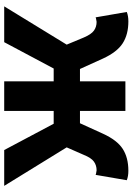

<svg xmlns="http://www.w3.org/2000/svg" viewBox="118 -734 616 891"><g transform="rotate(90 425.5 -288.0)"><path d="M81 -428.8Q78.8 -428.8 64.8 -426Q61.2 -424.4 60 -424.2L35 -568.8Q53.4 -576.2 79 -576.2Q139.2 -576.2 180.2 -550Q221.2 -523.8 251.4 -458L299.6 -351.6H356.8V-562.4H494.2V-351.6H551.4L599.8 -458Q629.8 -523.8 670.4 -550Q711 -576.2 772 -576.2Q797.8 -576.2 815.8 -568.8L791 -424.2Q789.8 -424.4 786.2 -426Q772.6 -428.8 770 -428.8Q746.8 -428.8 729.4 -416.3Q712 -403.8 698 -368.8L663.4 -290L842 0H675.8L553.8 -229.6H494.2V0H356.8V-229.6H297.4L175.2 0H9L186.6 -290L153.8 -368.8Q139 -403.8 121.7 -416.3Q104.4 -428.8 81 -428.8Z"/></g></svg>

Font: 寒蝉端黑体 Light
Style: Regular
Weight: 300
Designer: ChillDuanSans {Warren2060}; 
Source Han Sans {Ryoko NISHIZUKA 西塚涼子 (kana, bopomofo & ideographs); Paul D. Hunt (Latin, G
Foundry: ChillType&Adobe
Version: Version 1.300;Glyphs 3.3 (3306)